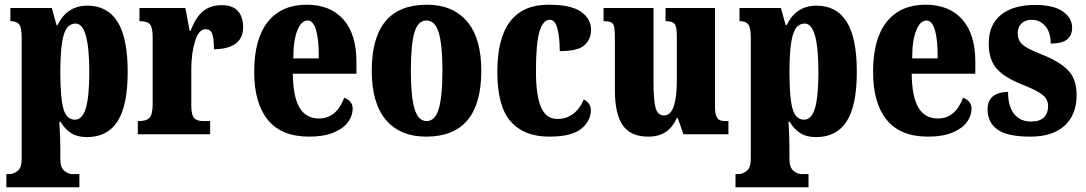

<svg xmlns="http://www.w3.org/2000/svg" viewBox="-20 -570 4610 815"><path d="M7 169H20Q37 169 54.5 155.5Q72 142 72 106V-409Q72 -452 61.5 -466Q51 -480 27 -480H24V-536H200L220 -463H224Q264 -546 351 -546Q436 -546 479 -477.5Q522 -409 522 -265Q522 -122 479 -55Q436 12 349 12Q309 12 282.5 -4.5Q256 -21 237 -53H232Q236 11 236 58V104Q236 141 253 155Q270 169 287 169H317V225H7ZM359 -264Q359 -470 301 -470Q264 -470 250 -420Q236 -370 236 -266Q236 -156 249 -109Q262 -62 298 -62Q330 -62 344.5 -111Q359 -160 359 -264Z M565 -56H569Q601 -56 614.5 -70Q628 -84 628 -128V-412Q628 -454 616.5 -467Q605 -480 576 -480H572V-536H767L785 -439H789Q810 -496 841.5 -522Q873 -548 921 -548Q968 -548 990 -523Q1012 -498 1012 -455Q1012 -407 979 -384Q946 -361 888 -361Q888 -406 881 -426Q874 -446 852 -446Q824 -446 808 -395Q792 -344 792 -277V-123Q792 -82 804 -69Q816 -56 842 -56H872V0H565Z M1059 -265Q1059 -405 1117 -477.5Q1175 -550 1282 -550Q1382 -550 1437.5 -487.5Q1493 -425 1493 -308V-257H1223Q1224 -159 1251.5 -113Q1279 -67 1334 -67Q1408 -67 1441 -155Q1457 -150 1467 -138Q1477 -126 1477 -109Q1477 -79 1457.5 -52Q1438 -25 1396.5 -7.5Q1355 10 1292 10Q1175 10 1117 -61Q1059 -132 1059 -265ZM1333 -322Q1334 -399 1322 -441Q1310 -483 1286 -483Q1259 -483 1242 -440.5Q1225 -398 1225 -322Z M1558 -270Q1558 -550 1792 -550Q1902 -550 1962.5 -479Q2023 -408 2023 -270Q2023 10 1789 10Q1679 10 1618.5 -60.5Q1558 -131 1558 -270ZM1858 -270Q1858 -379 1842.5 -431Q1827 -483 1790 -483Q1754 -483 1739 -431.5Q1724 -380 1724 -270Q1724 -161 1739.5 -108.5Q1755 -56 1791 -56Q1827 -56 1842.5 -108.5Q1858 -161 1858 -270Z M2091 -266Q2091 -550 2309 -550Q2404 -550 2446.5 -520Q2489 -490 2489 -444Q2489 -404 2461.5 -378.5Q2434 -353 2356 -353Q2356 -412 2346 -449Q2336 -486 2314 -486Q2285 -486 2270 -436.5Q2255 -387 2255 -267Q2255 -165 2276.5 -115Q2298 -65 2346 -65Q2385 -65 2414 -87.5Q2443 -110 2458 -148Q2488 -132 2488 -103Q2488 -57 2447.5 -23.5Q2407 10 2311 10Q2205 10 2148 -54Q2091 -118 2091 -266Z M2590 -188V-409Q2590 -441 2587.5 -454.5Q2585 -468 2576 -474Q2567 -480 2545 -480H2542V-536H2754V-222Q2754 -143 2763 -111.5Q2772 -80 2799 -80Q2853 -80 2853 -230V-418Q2853 -458 2843 -469Q2833 -480 2808 -480H2805V-536H3015V-118Q3015 -90 3020.5 -77Q3026 -64 3035.5 -60Q3045 -56 3062 -56H3072V0H2881L2857 -69H2853Q2835 -29 2805.5 -9.5Q2776 10 2732 10Q2657 10 2623.5 -38Q2590 -86 2590 -188Z M3102 169H3115Q3132 169 3149.5 155.5Q3167 142 3167 106V-409Q3167 -452 3156.5 -466Q3146 -480 3122 -480H3119V-536H3295L3315 -463H3319Q3359 -546 3446 -546Q3531 -546 3574 -477.5Q3617 -409 3617 -265Q3617 -122 3574 -55Q3531 12 3444 12Q3404 12 3377.5 -4.5Q3351 -21 3332 -53H3327Q3331 11 3331 58V104Q3331 141 3348 155Q3365 169 3382 169H3412V225H3102ZM3454 -264Q3454 -470 3396 -470Q3359 -470 3345 -420Q3331 -370 3331 -266Q3331 -156 3344 -109Q3357 -62 3393 -62Q3425 -62 3439.5 -111Q3454 -160 3454 -264Z M3686 -265Q3686 -405 3744 -477.5Q3802 -550 3909 -550Q4009 -550 4064.5 -487.5Q4120 -425 4120 -308V-257H3850Q3851 -159 3878.5 -113Q3906 -67 3961 -67Q4035 -67 4068 -155Q4084 -150 4094 -138Q4104 -126 4104 -109Q4104 -79 4084.5 -52Q4065 -25 4023.5 -7.5Q3982 10 3919 10Q3802 10 3744 -61Q3686 -132 3686 -265ZM3960 -322Q3961 -399 3949 -441Q3937 -483 3913 -483Q3886 -483 3869 -440.5Q3852 -398 3852 -322Z M4172 -105Q4172 -144 4196 -162Q4220 -180 4259 -180Q4259 -117 4285.5 -85.5Q4312 -54 4356 -54Q4394 -54 4411.5 -72Q4429 -90 4429 -119Q4429 -148 4406.5 -166.5Q4384 -185 4329 -207Q4248 -238 4212.5 -276.5Q4177 -315 4177 -385Q4177 -466 4229.5 -507.5Q4282 -549 4373 -549Q4453 -549 4492 -521Q4531 -493 4531 -453Q4531 -419 4509 -402Q4487 -385 4440 -385Q4440 -433 4417 -459.5Q4394 -486 4359 -486Q4333 -486 4316.5 -471Q4300 -456 4300 -430Q4300 -399 4320 -381Q4340 -363 4399 -340Q4476 -310 4513 -272.5Q4550 -235 4550 -166Q4550 -84 4499.5 -37Q4449 10 4354 10Q4255 10 4213.5 -20.5Q4172 -51 4172 -105Z"/></svg>

Font: Noto Serif CondBlack
Style: Regular
Weight: 900
Width: 3
Designer: Monotype Design Team
Foundry: Monotype Imaging Inc.
Version: Version 1.001